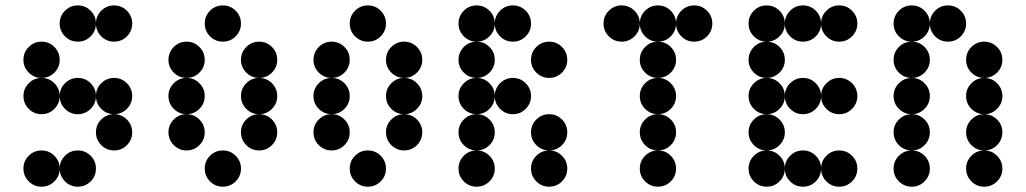

<svg xmlns="http://www.w3.org/2000/svg" viewBox="-20 -704 3868 724"><path d="M341.8 -615.2Q341.8 -586.9 321.8 -566.9Q301.8 -546.9 273.4 -546.9Q245.1 -546.9 225.1 -566.9Q205.1 -586.9 205.1 -615.2Q205.1 -643.6 225.1 -663.6Q245.1 -683.6 273.4 -683.6Q301.8 -683.6 321.8 -663.6Q341.8 -643.6 341.8 -615.2ZM478.5 -615.2Q478.5 -586.9 458.5 -566.9Q438.5 -546.9 410.2 -546.9Q381.8 -546.9 361.8 -566.9Q341.8 -586.9 341.8 -615.2Q341.8 -643.6 361.8 -663.6Q381.8 -683.6 410.2 -683.6Q438.5 -683.6 458.5 -663.6Q478.5 -643.6 478.5 -615.2ZM205.1 -478.5Q205.1 -450.2 185.1 -430.2Q165 -410.2 136.7 -410.2Q108.4 -410.2 88.4 -430.2Q68.4 -450.2 68.4 -478.5Q68.4 -506.8 88.4 -526.9Q108.4 -546.9 136.7 -546.9Q165 -546.9 185.1 -526.9Q205.1 -506.8 205.1 -478.5ZM205.1 -341.8Q205.1 -313.5 185.1 -293.5Q165 -273.4 136.7 -273.4Q108.4 -273.4 88.4 -293.5Q68.4 -313.5 68.4 -341.8Q68.4 -370.1 88.4 -390.1Q108.4 -410.2 136.7 -410.2Q165 -410.2 185.1 -390.1Q205.1 -370.1 205.1 -341.8ZM341.8 -341.8Q341.8 -313.5 321.8 -293.5Q301.8 -273.4 273.4 -273.4Q245.1 -273.4 225.1 -293.5Q205.1 -313.5 205.1 -341.8Q205.1 -370.1 225.1 -390.1Q245.1 -410.2 273.4 -410.2Q301.8 -410.2 321.8 -390.1Q341.8 -370.1 341.8 -341.8ZM478.5 -341.8Q478.5 -313.5 458.5 -293.5Q438.5 -273.4 410.2 -273.4Q381.8 -273.4 361.8 -293.5Q341.8 -313.5 341.8 -341.8Q341.8 -370.1 361.8 -390.1Q381.8 -410.2 410.2 -410.2Q438.5 -410.2 458.5 -390.1Q478.5 -370.1 478.5 -341.8ZM478.5 -205.1Q478.5 -176.8 458.5 -156.7Q438.5 -136.7 410.2 -136.7Q381.8 -136.7 361.8 -156.7Q341.8 -176.8 341.8 -205.1Q341.8 -233.4 361.8 -253.4Q381.8 -273.4 410.2 -273.4Q438.5 -273.4 458.5 -253.4Q478.5 -233.4 478.5 -205.1ZM205.1 -68.4Q205.1 -40 185.1 -20Q165 0 136.7 0Q108.4 0 88.4 -20Q68.4 -40 68.4 -68.4Q68.4 -96.7 88.4 -116.7Q108.4 -136.7 136.7 -136.7Q165 -136.7 185.1 -116.7Q205.1 -96.7 205.1 -68.4ZM341.8 -68.4Q341.8 -40 321.8 -20Q301.8 0 273.4 0Q245.1 0 225.1 -20Q205.1 -40 205.1 -68.4Q205.1 -96.7 225.1 -116.7Q245.1 -136.7 273.4 -136.7Q301.8 -136.7 321.8 -116.7Q341.8 -96.7 341.8 -68.4Z M888.7 -615.2Q888.7 -586.9 868.7 -566.9Q848.6 -546.9 820.3 -546.9Q792 -546.9 772 -566.9Q752 -586.9 752 -615.2Q752 -643.6 772 -663.6Q792 -683.6 820.3 -683.6Q848.6 -683.6 868.7 -663.6Q888.7 -643.6 888.7 -615.2ZM752 -478.5Q752 -450.2 731.9 -430.2Q711.9 -410.2 683.6 -410.2Q655.3 -410.2 635.3 -430.2Q615.2 -450.2 615.2 -478.5Q615.2 -506.8 635.3 -526.9Q655.3 -546.9 683.6 -546.9Q711.9 -546.9 731.9 -526.9Q752 -506.8 752 -478.5ZM1025.4 -478.5Q1025.4 -450.2 1005.4 -430.2Q985.4 -410.2 957 -410.2Q928.7 -410.2 908.7 -430.2Q888.7 -450.2 888.7 -478.5Q888.7 -506.8 908.7 -526.9Q928.7 -546.9 957 -546.9Q985.4 -546.9 1005.4 -526.9Q1025.4 -506.8 1025.4 -478.5ZM752 -341.8Q752 -313.5 731.9 -293.5Q711.9 -273.4 683.6 -273.4Q655.3 -273.4 635.3 -293.5Q615.2 -313.5 615.2 -341.8Q615.2 -370.1 635.3 -390.1Q655.3 -410.2 683.6 -410.2Q711.9 -410.2 731.9 -390.1Q752 -370.1 752 -341.8ZM1025.4 -341.8Q1025.4 -313.5 1005.4 -293.5Q985.4 -273.4 957 -273.4Q928.7 -273.4 908.7 -293.5Q888.7 -313.5 888.7 -341.8Q888.7 -370.1 908.7 -390.1Q928.7 -410.2 957 -410.2Q985.4 -410.2 1005.4 -390.1Q1025.4 -370.1 1025.4 -341.8ZM752 -205.1Q752 -176.8 731.9 -156.7Q711.9 -136.7 683.6 -136.7Q655.3 -136.7 635.3 -156.7Q615.2 -176.8 615.2 -205.1Q615.2 -233.4 635.3 -253.4Q655.3 -273.4 683.6 -273.4Q711.9 -273.4 731.9 -253.4Q752 -233.4 752 -205.1ZM1025.4 -205.1Q1025.4 -176.8 1005.4 -156.7Q985.4 -136.7 957 -136.7Q928.7 -136.7 908.7 -156.7Q888.7 -176.8 888.7 -205.1Q888.7 -233.4 908.7 -253.4Q928.7 -273.4 957 -273.4Q985.4 -273.4 1005.4 -253.4Q1025.4 -233.4 1025.4 -205.1ZM888.7 -68.4Q888.7 -40 868.7 -20Q848.6 0 820.3 0Q792 0 772 -20Q752 -40 752 -68.4Q752 -96.7 772 -116.7Q792 -136.7 820.3 -136.7Q848.6 -136.7 868.7 -116.7Q888.7 -96.7 888.7 -68.4Z M1435.5 -615.2Q1435.5 -586.9 1415.5 -566.9Q1395.5 -546.9 1367.2 -546.9Q1338.9 -546.9 1318.8 -566.9Q1298.8 -586.9 1298.8 -615.2Q1298.8 -643.6 1318.8 -663.6Q1338.9 -683.6 1367.2 -683.6Q1395.5 -683.6 1415.5 -663.6Q1435.5 -643.6 1435.5 -615.2ZM1298.8 -478.5Q1298.8 -450.2 1278.8 -430.2Q1258.8 -410.2 1230.5 -410.2Q1202.1 -410.2 1182.1 -430.2Q1162.1 -450.2 1162.1 -478.5Q1162.1 -506.8 1182.1 -526.9Q1202.1 -546.9 1230.5 -546.9Q1258.8 -546.9 1278.8 -526.9Q1298.8 -506.8 1298.8 -478.5ZM1572.3 -478.5Q1572.3 -450.2 1552.2 -430.2Q1532.2 -410.2 1503.9 -410.2Q1475.6 -410.2 1455.6 -430.2Q1435.5 -450.2 1435.5 -478.5Q1435.5 -506.8 1455.6 -526.9Q1475.6 -546.9 1503.9 -546.9Q1532.2 -546.9 1552.2 -526.9Q1572.3 -506.8 1572.3 -478.5ZM1298.8 -341.8Q1298.8 -313.5 1278.8 -293.5Q1258.8 -273.4 1230.5 -273.4Q1202.1 -273.4 1182.1 -293.5Q1162.1 -313.5 1162.1 -341.8Q1162.1 -370.1 1182.1 -390.1Q1202.1 -410.2 1230.5 -410.2Q1258.8 -410.2 1278.8 -390.1Q1298.8 -370.1 1298.8 -341.8ZM1572.3 -341.8Q1572.3 -313.5 1552.2 -293.5Q1532.2 -273.4 1503.9 -273.4Q1475.6 -273.4 1455.6 -293.5Q1435.5 -313.5 1435.5 -341.8Q1435.5 -370.1 1455.6 -390.1Q1475.6 -410.2 1503.9 -410.2Q1532.2 -410.2 1552.2 -390.1Q1572.3 -370.1 1572.3 -341.8ZM1298.8 -205.1Q1298.8 -176.8 1278.8 -156.7Q1258.8 -136.7 1230.5 -136.7Q1202.1 -136.7 1182.1 -156.7Q1162.1 -176.8 1162.1 -205.1Q1162.1 -233.4 1182.1 -253.4Q1202.1 -273.4 1230.5 -273.4Q1258.8 -273.4 1278.8 -253.4Q1298.8 -233.4 1298.8 -205.1ZM1572.3 -205.1Q1572.3 -176.8 1552.2 -156.7Q1532.2 -136.7 1503.9 -136.7Q1475.6 -136.7 1455.6 -156.7Q1435.5 -176.8 1435.5 -205.1Q1435.5 -233.4 1455.6 -253.4Q1475.6 -273.4 1503.9 -273.4Q1532.2 -273.4 1552.2 -253.4Q1572.3 -233.4 1572.3 -205.1ZM1435.5 -68.4Q1435.5 -40 1415.5 -20Q1395.5 0 1367.2 0Q1338.9 0 1318.8 -20Q1298.8 -40 1298.8 -68.4Q1298.8 -96.7 1318.8 -116.7Q1338.9 -136.7 1367.2 -136.7Q1395.5 -136.7 1415.5 -116.7Q1435.5 -96.7 1435.5 -68.4Z M1845.7 -615.2Q1845.7 -586.9 1825.7 -566.9Q1805.7 -546.9 1777.3 -546.9Q1749 -546.9 1729 -566.9Q1709 -586.9 1709 -615.2Q1709 -643.6 1729 -663.6Q1749 -683.6 1777.3 -683.6Q1805.7 -683.6 1825.7 -663.6Q1845.7 -643.6 1845.7 -615.2ZM1982.4 -615.2Q1982.4 -586.9 1962.4 -566.9Q1942.4 -546.9 1914.1 -546.9Q1885.7 -546.9 1865.7 -566.9Q1845.7 -586.9 1845.7 -615.2Q1845.7 -643.6 1865.7 -663.6Q1885.7 -683.6 1914.1 -683.6Q1942.4 -683.6 1962.4 -663.6Q1982.4 -643.6 1982.4 -615.2ZM1845.7 -478.5Q1845.7 -450.2 1825.7 -430.2Q1805.7 -410.2 1777.3 -410.2Q1749 -410.2 1729 -430.2Q1709 -450.2 1709 -478.5Q1709 -506.8 1729 -526.9Q1749 -546.9 1777.3 -546.9Q1805.7 -546.9 1825.7 -526.9Q1845.7 -506.8 1845.7 -478.5ZM2119.1 -478.5Q2119.1 -450.2 2099.1 -430.2Q2079.1 -410.2 2050.8 -410.2Q2022.5 -410.2 2002.4 -430.2Q1982.4 -450.2 1982.4 -478.5Q1982.4 -506.8 2002.4 -526.9Q2022.5 -546.9 2050.8 -546.9Q2079.1 -546.9 2099.1 -526.9Q2119.1 -506.8 2119.1 -478.5ZM1845.7 -341.8Q1845.7 -313.5 1825.7 -293.5Q1805.7 -273.4 1777.3 -273.4Q1749 -273.4 1729 -293.5Q1709 -313.5 1709 -341.8Q1709 -370.1 1729 -390.1Q1749 -410.2 1777.3 -410.2Q1805.7 -410.2 1825.7 -390.1Q1845.7 -370.1 1845.7 -341.8ZM1982.4 -341.8Q1982.4 -313.5 1962.4 -293.5Q1942.4 -273.4 1914.1 -273.4Q1885.7 -273.4 1865.7 -293.5Q1845.7 -313.5 1845.7 -341.8Q1845.7 -370.1 1865.7 -390.1Q1885.7 -410.2 1914.1 -410.2Q1942.4 -410.2 1962.4 -390.1Q1982.4 -370.1 1982.4 -341.8ZM1845.7 -205.1Q1845.7 -176.8 1825.7 -156.7Q1805.7 -136.7 1777.3 -136.7Q1749 -136.7 1729 -156.7Q1709 -176.8 1709 -205.1Q1709 -233.4 1729 -253.4Q1749 -273.4 1777.3 -273.4Q1805.7 -273.4 1825.7 -253.4Q1845.7 -233.4 1845.7 -205.1ZM2119.1 -205.1Q2119.1 -176.8 2099.1 -156.7Q2079.1 -136.7 2050.8 -136.7Q2022.5 -136.7 2002.4 -156.7Q1982.4 -176.8 1982.4 -205.1Q1982.4 -233.4 2002.4 -253.4Q2022.5 -273.4 2050.8 -273.4Q2079.1 -273.4 2099.1 -253.4Q2119.1 -233.4 2119.1 -205.1ZM1845.7 -68.4Q1845.7 -40 1825.7 -20Q1805.7 0 1777.3 0Q1749 0 1729 -20Q1709 -40 1709 -68.4Q1709 -96.7 1729 -116.7Q1749 -136.7 1777.3 -136.7Q1805.7 -136.7 1825.7 -116.7Q1845.7 -96.7 1845.7 -68.4ZM2119.1 -68.4Q2119.1 -40 2099.1 -20Q2079.1 0 2050.8 0Q2022.5 0 2002.4 -20Q1982.4 -40 1982.4 -68.4Q1982.4 -96.7 2002.4 -116.7Q2022.5 -136.7 2050.8 -136.7Q2079.1 -136.7 2099.1 -116.7Q2119.1 -96.7 2119.1 -68.4Z M2392.6 -615.2Q2392.6 -586.9 2372.6 -566.9Q2352.5 -546.9 2324.2 -546.9Q2295.9 -546.9 2275.9 -566.9Q2255.9 -586.9 2255.9 -615.2Q2255.9 -643.6 2275.9 -663.6Q2295.9 -683.6 2324.2 -683.6Q2352.5 -683.6 2372.6 -663.6Q2392.6 -643.6 2392.6 -615.2ZM2529.3 -615.2Q2529.3 -586.9 2509.3 -566.9Q2489.3 -546.9 2460.9 -546.9Q2432.6 -546.9 2412.6 -566.9Q2392.6 -586.9 2392.6 -615.2Q2392.6 -643.6 2412.6 -663.6Q2432.6 -683.6 2460.9 -683.6Q2489.3 -683.6 2509.3 -663.6Q2529.3 -643.6 2529.3 -615.2ZM2666 -615.2Q2666 -586.9 2646 -566.9Q2626 -546.9 2597.7 -546.9Q2569.3 -546.9 2549.3 -566.9Q2529.3 -586.9 2529.3 -615.2Q2529.3 -643.6 2549.3 -663.6Q2569.3 -683.6 2597.7 -683.6Q2626 -683.6 2646 -663.6Q2666 -643.6 2666 -615.2ZM2529.3 -478.5Q2529.3 -450.2 2509.3 -430.2Q2489.3 -410.2 2460.9 -410.2Q2432.6 -410.2 2412.6 -430.2Q2392.6 -450.2 2392.6 -478.5Q2392.6 -506.8 2412.6 -526.9Q2432.6 -546.9 2460.9 -546.9Q2489.3 -546.9 2509.3 -526.9Q2529.3 -506.8 2529.3 -478.5ZM2529.3 -341.8Q2529.3 -313.5 2509.3 -293.5Q2489.3 -273.4 2460.9 -273.4Q2432.6 -273.4 2412.6 -293.5Q2392.6 -313.5 2392.6 -341.8Q2392.6 -370.1 2412.6 -390.1Q2432.6 -410.2 2460.9 -410.2Q2489.3 -410.2 2509.3 -390.1Q2529.3 -370.1 2529.3 -341.8ZM2529.3 -205.1Q2529.3 -176.8 2509.3 -156.7Q2489.3 -136.7 2460.9 -136.7Q2432.6 -136.7 2412.6 -156.7Q2392.6 -176.8 2392.6 -205.1Q2392.6 -233.4 2412.6 -253.4Q2432.6 -273.4 2460.9 -273.4Q2489.3 -273.4 2509.3 -253.4Q2529.3 -233.4 2529.3 -205.1ZM2529.3 -68.4Q2529.3 -40 2509.3 -20Q2489.3 0 2460.9 0Q2432.6 0 2412.6 -20Q2392.6 -40 2392.6 -68.4Q2392.6 -96.7 2412.6 -116.7Q2432.6 -136.7 2460.9 -136.7Q2489.3 -136.7 2509.3 -116.7Q2529.3 -96.7 2529.3 -68.4Z M2939.5 -615.2Q2939.5 -586.9 2919.4 -566.9Q2899.4 -546.9 2871.1 -546.9Q2842.8 -546.9 2822.8 -566.9Q2802.7 -586.9 2802.7 -615.2Q2802.7 -643.6 2822.8 -663.6Q2842.8 -683.6 2871.1 -683.6Q2899.4 -683.6 2919.4 -663.6Q2939.5 -643.6 2939.5 -615.2ZM3076.2 -615.2Q3076.2 -586.9 3056.2 -566.9Q3036.1 -546.9 3007.8 -546.9Q2979.5 -546.9 2959.5 -566.9Q2939.5 -586.9 2939.5 -615.2Q2939.5 -643.6 2959.5 -663.6Q2979.5 -683.6 3007.8 -683.6Q3036.1 -683.6 3056.2 -663.6Q3076.2 -643.6 3076.2 -615.2ZM3212.9 -615.2Q3212.9 -586.9 3192.9 -566.9Q3172.9 -546.9 3144.5 -546.9Q3116.2 -546.9 3096.2 -566.9Q3076.2 -586.9 3076.2 -615.2Q3076.2 -643.6 3096.2 -663.6Q3116.2 -683.6 3144.5 -683.6Q3172.9 -683.6 3192.9 -663.6Q3212.9 -643.6 3212.9 -615.2ZM2939.5 -478.5Q2939.5 -450.2 2919.4 -430.2Q2899.4 -410.2 2871.1 -410.2Q2842.8 -410.2 2822.8 -430.2Q2802.7 -450.2 2802.7 -478.5Q2802.7 -506.8 2822.8 -526.9Q2842.8 -546.9 2871.1 -546.9Q2899.4 -546.9 2919.4 -526.9Q2939.5 -506.8 2939.5 -478.5ZM2939.5 -341.8Q2939.5 -313.5 2919.4 -293.5Q2899.4 -273.4 2871.1 -273.4Q2842.8 -273.4 2822.8 -293.5Q2802.7 -313.5 2802.7 -341.8Q2802.7 -370.1 2822.8 -390.1Q2842.8 -410.2 2871.1 -410.2Q2899.4 -410.2 2919.4 -390.1Q2939.5 -370.1 2939.5 -341.8ZM3076.2 -341.8Q3076.2 -313.5 3056.2 -293.5Q3036.1 -273.4 3007.8 -273.4Q2979.5 -273.4 2959.5 -293.5Q2939.5 -313.5 2939.5 -341.8Q2939.5 -370.1 2959.5 -390.1Q2979.5 -410.2 3007.8 -410.2Q3036.1 -410.2 3056.2 -390.1Q3076.2 -370.1 3076.2 -341.8ZM3212.9 -341.8Q3212.9 -313.5 3192.9 -293.5Q3172.9 -273.4 3144.5 -273.4Q3116.2 -273.4 3096.2 -293.5Q3076.2 -313.5 3076.2 -341.8Q3076.2 -370.1 3096.2 -390.1Q3116.2 -410.2 3144.5 -410.2Q3172.9 -410.2 3192.9 -390.1Q3212.9 -370.1 3212.9 -341.8ZM2939.5 -205.1Q2939.5 -176.8 2919.4 -156.7Q2899.4 -136.7 2871.1 -136.7Q2842.8 -136.7 2822.8 -156.7Q2802.7 -176.8 2802.7 -205.1Q2802.7 -233.4 2822.8 -253.4Q2842.8 -273.4 2871.1 -273.4Q2899.4 -273.4 2919.4 -253.4Q2939.5 -233.4 2939.5 -205.1ZM2939.5 -68.4Q2939.5 -40 2919.4 -20Q2899.4 0 2871.1 0Q2842.8 0 2822.8 -20Q2802.7 -40 2802.7 -68.4Q2802.7 -96.7 2822.8 -116.7Q2842.8 -136.7 2871.1 -136.7Q2899.4 -136.7 2919.4 -116.7Q2939.5 -96.7 2939.5 -68.4ZM3076.2 -68.4Q3076.2 -40 3056.2 -20Q3036.1 0 3007.8 0Q2979.5 0 2959.5 -20Q2939.5 -40 2939.5 -68.4Q2939.5 -96.7 2959.5 -116.7Q2979.5 -136.7 3007.8 -136.7Q3036.1 -136.7 3056.2 -116.7Q3076.2 -96.7 3076.2 -68.4ZM3212.9 -68.4Q3212.9 -40 3192.9 -20Q3172.9 0 3144.5 0Q3116.2 0 3096.2 -20Q3076.2 -40 3076.2 -68.4Q3076.2 -96.7 3096.2 -116.7Q3116.2 -136.7 3144.5 -136.7Q3172.9 -136.7 3192.9 -116.7Q3212.9 -96.7 3212.9 -68.4Z M3486.3 -615.2Q3486.3 -586.9 3466.3 -566.9Q3446.3 -546.9 3418 -546.9Q3389.6 -546.9 3369.6 -566.9Q3349.6 -586.9 3349.6 -615.2Q3349.6 -643.6 3369.6 -663.6Q3389.6 -683.6 3418 -683.6Q3446.3 -683.6 3466.3 -663.6Q3486.3 -643.6 3486.3 -615.2ZM3623 -615.2Q3623 -586.9 3603 -566.9Q3583 -546.9 3554.7 -546.9Q3526.4 -546.9 3506.3 -566.9Q3486.3 -586.9 3486.3 -615.2Q3486.3 -643.6 3506.3 -663.6Q3526.4 -683.6 3554.7 -683.6Q3583 -683.6 3603 -663.6Q3623 -643.6 3623 -615.2ZM3486.3 -478.5Q3486.3 -450.2 3466.3 -430.2Q3446.3 -410.2 3418 -410.2Q3389.6 -410.2 3369.6 -430.2Q3349.6 -450.2 3349.6 -478.5Q3349.6 -506.8 3369.6 -526.9Q3389.6 -546.9 3418 -546.9Q3446.3 -546.9 3466.3 -526.9Q3486.3 -506.8 3486.3 -478.5ZM3759.8 -478.5Q3759.8 -450.2 3739.7 -430.2Q3719.7 -410.2 3691.4 -410.2Q3663.1 -410.2 3643.1 -430.2Q3623 -450.2 3623 -478.5Q3623 -506.8 3643.1 -526.9Q3663.1 -546.9 3691.4 -546.9Q3719.7 -546.9 3739.7 -526.9Q3759.8 -506.8 3759.8 -478.5ZM3486.3 -341.8Q3486.3 -313.5 3466.3 -293.5Q3446.3 -273.4 3418 -273.4Q3389.6 -273.4 3369.6 -293.5Q3349.6 -313.5 3349.6 -341.8Q3349.6 -370.1 3369.6 -390.1Q3389.6 -410.2 3418 -410.2Q3446.3 -410.2 3466.3 -390.1Q3486.3 -370.1 3486.3 -341.8ZM3759.8 -341.8Q3759.8 -313.5 3739.7 -293.5Q3719.7 -273.4 3691.4 -273.4Q3663.1 -273.4 3643.1 -293.5Q3623 -313.5 3623 -341.8Q3623 -370.1 3643.1 -390.1Q3663.1 -410.2 3691.4 -410.2Q3719.7 -410.2 3739.7 -390.1Q3759.8 -370.1 3759.8 -341.8ZM3486.3 -205.1Q3486.3 -176.8 3466.3 -156.7Q3446.3 -136.7 3418 -136.7Q3389.6 -136.7 3369.6 -156.7Q3349.6 -176.8 3349.6 -205.1Q3349.6 -233.4 3369.6 -253.4Q3389.6 -273.4 3418 -273.4Q3446.3 -273.4 3466.3 -253.4Q3486.3 -233.4 3486.3 -205.1ZM3759.8 -205.1Q3759.8 -176.8 3739.7 -156.7Q3719.7 -136.7 3691.4 -136.7Q3663.1 -136.7 3643.1 -156.7Q3623 -176.8 3623 -205.1Q3623 -233.4 3643.1 -253.4Q3663.1 -273.4 3691.4 -273.4Q3719.7 -273.4 3739.7 -253.4Q3759.8 -233.4 3759.8 -205.1ZM3486.3 -68.4Q3486.3 -40 3466.3 -20Q3446.3 0 3418 0Q3389.6 0 3369.6 -20Q3349.6 -40 3349.6 -68.4Q3349.6 -96.7 3369.6 -116.7Q3389.6 -136.7 3418 -136.7Q3446.3 -136.7 3466.3 -116.7Q3486.3 -96.7 3486.3 -68.4ZM3759.8 -68.4Q3759.8 -40 3739.7 -20Q3719.7 0 3691.4 0Q3663.1 0 3643.1 -20Q3623 -40 3623 -68.4Q3623 -96.7 3643.1 -116.7Q3663.1 -136.7 3691.4 -136.7Q3719.7 -136.7 3739.7 -116.7Q3759.8 -96.7 3759.8 -68.4Z"/></svg>

Font: DatDot
Style: Bold
Weight: 700
Designer: GGBot
Version: 1.00